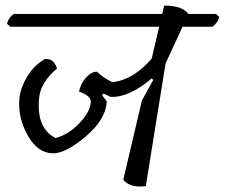

<svg xmlns="http://www.w3.org/2000/svg" viewBox="-20 -669 808 690"><path d="M171 -118Q116 -118 79.5 -182.5Q43 -247 50 -318Q54 -354 77.5 -393.5Q101 -433 140 -456Q172 -462 185 -423Q127 -374 121 -320Q109 -208 180 -173Q226 -185 264.5 -225.5Q303 -266 306 -299Q308 -314 295 -324Q282 -334 264 -340Q270 -369 289.5 -390.5Q309 -412 329 -411Q347 -392 383 -374Q457 -380 525 -458L552 -573H17L5 -584Q12 -608 30 -619H563L570 -649Q635 -649 657 -619H756L768 -608Q761 -584 743 -573H636L575 -441L504 0Q447 7 423 -23L490 -308L531 -382L525 -387Q442 -317 377 -321L352 -333L347 -327L364 -304Q359 -238 287.5 -178Q216 -118 171 -118Z"/></svg>

Font: Tillana
Style: Regular
Weight: 400
Designer: Lipi Raval (Devanagari, Latin), Jonny Pinhorn (Latin)
Foundry: Indian Type Foundry
Version: Version 2.002;PS 1.0;hotconv 1.0.79;makeotf.lib2.5.61930; tt